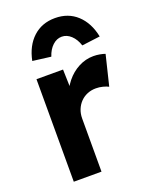

<svg xmlns="http://www.w3.org/2000/svg" viewBox="-145 -854 729 931"><g transform="rotate(-20 219.0 -388.5)"><path d="M71 0V-529H208L213 -359L189 -394Q201 -435 228 -468.5Q255 -502 291.5 -521Q328 -540 368 -540Q385 -540 401 -537Q417 -534 428 -530L390 -374Q379 -380 361.5 -384.5Q344 -389 326 -389Q302 -389 281.5 -380.5Q261 -372 246 -356.5Q231 -341 222.5 -320Q214 -299 214 -274V0ZM82 -619Q97 -693 142.5 -735Q188 -777 256 -777Q324 -777 369.5 -735Q415 -693 430 -619L336 -607Q325 -641 303.5 -661Q282 -681 256 -681Q230 -681 208.5 -661Q187 -641 176 -607Z"/></g></svg>

Font: Mach SemiBold
Style: Regular
Weight: 600
Version: Version 1.002